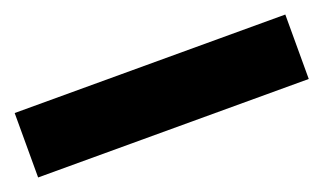

<svg xmlns="http://www.w3.org/2000/svg" viewBox="-33 -43 566 336"><g transform="rotate(-20 250.0 125.0)"><path d="M502 185H-2V65H502Z"/></g></svg>

Font: Noto Sans Lao UI ExtCond Blk
Style: Regular
Weight: 900
Width: 2
Designer: Monotype Design Team
Foundry: Monotype Imaging Inc.
Version: Version 2.000; ttfautohint (v1.8.4.7-5d5b)